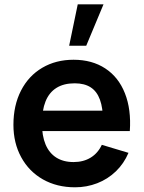

<svg xmlns="http://www.w3.org/2000/svg" viewBox="-20 -822 642 858"><path d="M327.4 -802.5 289 -617.5H365.3L442.5 -802.5ZM315.3 15Q234.3 15 171.9 -20.3Q109.5 -55.7 74.8 -119.3Q40 -182.9 40 -264.2Q40 -351.3 73.9 -417.2Q107.8 -483.2 168.8 -519.1Q229.7 -555 308.7 -555Q391.5 -555 450.7 -516Q509.9 -477.1 538.3 -404.9Q566.8 -332.8 560.1 -236.3H440.5V-280.3Q440.2 -339.5 426.6 -376.6Q413.1 -413.7 385.2 -431.7Q357.4 -449.7 313.7 -449.7Q264.8 -449.7 232.2 -429.2Q199.6 -408.8 183.5 -368.9Q167.5 -329 167.5 -270Q167.5 -215.2 183.5 -176.7Q199.6 -138.2 231.3 -118Q263.1 -97.8 308.7 -97.8Q352.7 -97.8 385.1 -117.6Q417.5 -137.4 435 -174.8L554.2 -139Q533.8 -90.9 497.7 -56.2Q461.5 -21.4 414.5 -3.2Q367.4 15 315.3 15ZM129.5 -236.3V-327.5H501.2V-236.3Z"/></svg>

Font: Hauora
Style: Regular
Weight: 400
Designer: Wayne Shih
Foundry: WCYS
Version: Version 1.001